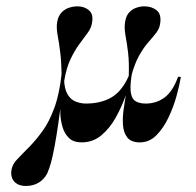

<svg xmlns="http://www.w3.org/2000/svg" viewBox="-20 -447 630 618"><path d="M229 -426.6Q251.6 -426.6 266.1 -414.1Q280.6 -401.6 276.6 -376.6Q275 -359.7 263.7 -343.5Q252.4 -327.4 237.1 -307.3Q221.8 -287.1 207.7 -258.1Q193.5 -229 186.3 -184.7L178.2 -191.9Q178.2 -242.7 174.2 -275.8Q170.2 -308.9 166.1 -329.8Q162.1 -350.8 162.9 -366.1Q164.5 -390.3 175.4 -403.6Q186.3 -416.9 201.2 -421.8Q216.1 -426.6 229 -426.6ZM16.1 110.5Q16.1 86.3 34.3 66.9Q52.4 47.6 77.4 22.6Q96.8 2.4 117.3 -25.8Q137.9 -54 154.4 -98.4Q171 -142.7 178.2 -208.1L186.3 -198.4Q184.7 -184.7 183.1 -171.4Q181.5 -158.1 179.8 -144.4Q173.4 -88.7 167.3 -47.2Q161.3 -5.6 155.6 24.6Q150 54.8 144.4 75.4Q138.7 96 132.3 110.5Q122.6 129.8 104.8 140.7Q87.1 151.6 62.9 151.6Q41.1 151.6 28.6 140.3Q16.1 129 16.1 110.5ZM191.9 -240.3 186.3 -191.9Q187.1 -160.5 197.6 -143.1Q208.1 -125.8 224.2 -119.8Q240.3 -113.7 256.5 -113.7Q304.8 -113.7 338.7 -133.5Q372.6 -153.2 394.4 -202.4L401.6 -199.2Q396.8 -175 384.7 -139.9Q372.6 -104.8 353.2 -69.8Q333.9 -34.7 306.5 -11.7Q279 11.3 242.7 11.3Q216.9 11.3 202.4 -2.4Q187.9 -16.1 181.5 -37.5Q175 -58.9 174.2 -82.3Q173.4 -105.6 175 -125L183.9 -240.3ZM444.4 -426.6Q467.7 -426.6 483.5 -414.5Q499.2 -402.4 496 -375Q494.4 -356.5 483.5 -342.3Q472.6 -328.2 457.7 -311.3Q442.7 -294.4 427.8 -268.1Q412.9 -241.9 401.6 -198.4L394.4 -200.8Q396 -246.8 392.3 -277Q388.7 -307.3 384.7 -328.2Q380.6 -349.2 381.5 -366.1Q383.1 -390.3 392.7 -403.2Q402.4 -416.1 416.9 -421.4Q431.5 -426.6 444.4 -426.6ZM399.2 -233.9 406.5 -221Q398.4 -178.2 400.4 -154.8Q402.4 -131.5 414.5 -122.6Q426.6 -113.7 449.2 -113.7Q483.9 -113.7 510.1 -133.5Q536.3 -153.2 553.2 -200L562.1 -199.2Q558.1 -174.2 548.4 -138.7Q538.7 -103.2 522.2 -68.5Q505.6 -33.9 483.1 -11.3Q460.5 11.3 429.8 11.3Q402.4 11.3 389.9 -4.4Q377.4 -20.2 375.8 -45.2Q374.2 -70.2 378.2 -96.8Z"/></svg>

Font: Playfair 144pt
Style: Bold
Weight: 700
Version: Version 2.001;gftools[0.9.30]